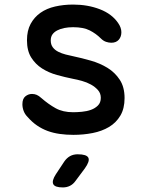

<svg xmlns="http://www.w3.org/2000/svg" viewBox="-20 -580 640 840"><path d="M301 10Q270 10 241.5 6Q213 2 188.5 -7Q164 -16 142 -31Q120 -46 100 -69Q89 -80 83.5 -94.5Q78 -109 78 -124Q78 -148 91 -158.5Q104 -169 120 -169Q131 -169 140.5 -165Q150 -161 161 -151Q192 -124 223.5 -106.5Q255 -89 300 -89Q317 -89 338.5 -91Q360 -93 378 -99.5Q396 -106 408.5 -118.5Q421 -131 421 -152Q421 -172 408.5 -186Q396 -200 378 -210Q360 -220 338.5 -226Q317 -232 300 -235Q265 -242 229 -252Q193 -262 164 -280.5Q135 -299 116.5 -328.5Q98 -358 98 -404Q98 -446 114 -475.5Q130 -505 157 -524Q184 -543 221 -551.5Q258 -560 300 -560Q364 -560 417 -539.5Q470 -519 497 -479Q504 -469 507.5 -459Q511 -449 511 -439Q511 -419 499.5 -406Q488 -393 467 -393Q456 -393 444 -397Q432 -401 421 -412Q400 -433 372.5 -447Q345 -461 300 -461Q279 -461 261.5 -457.5Q244 -454 230.5 -447Q217 -440 209.5 -429.5Q202 -419 202 -403Q202 -385 211 -373Q220 -361 235 -353.5Q250 -346 267.5 -341.5Q285 -337 300 -334Q338 -326 378 -314.5Q418 -303 450.5 -283Q483 -263 504 -231Q525 -199 525 -151Q525 -105 506.5 -74Q488 -43 457 -24.5Q426 -6 385.5 2Q345 10 301 10ZM224 183 261 127Q272 111 286.5 103Q301 95 320 95Q359 95 366.5 110Q374 125 351 157L310 212Q300 226 286 233Q272 240 255 240Q220 240 213 225.5Q206 211 224 183Z"/></svg>

Font: Maple Mono Normal NL Medium
Style: Regular
Weight: 500
Monospace: yes
Designer: subframe7536
Version: Version 7.000